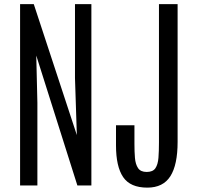

<svg xmlns="http://www.w3.org/2000/svg" viewBox="-20 -879 936 910"><path d="M75.2 0V-859.4H140.1L344.2 -238.8L335.4 -508.8V-859.4H413.1V0H346.7L151.9 -615.7L157.2 -391.6V0ZM678.2 10.3Q597.7 10.3 563.7 -39.6Q529.8 -89.4 529.8 -189.9V-285.2H617.2V-196.3Q617.2 -160.6 619.6 -130.6Q622.1 -100.6 634.3 -82.3Q646.5 -64 675.3 -64Q704.6 -64 716.6 -81.8Q728.5 -99.6 731 -131.3Q733.4 -163.1 733.4 -204.1V-859.4H821.8V-206.5Q821.8 -97.7 787.4 -43.7Q752.9 10.3 678.2 10.3Z"/></svg>

Font: AntonioLight
Style: Regular
Weight: 300
Designer: Vernon Adams
Foundry: Vernon Adams
Version: Version 1.002